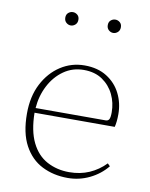

<svg xmlns="http://www.w3.org/2000/svg" viewBox="-82 -763 654 837"><g transform="rotate(10 245.5 -345.0)"><path d="M264 -463Q214 -463 175 -435.5Q136 -408 112.5 -362.5Q89 -317 85 -263H395Q406 -263 410.5 -271.5Q415 -280 415 -302Q415 -344 397.5 -380.5Q380 -417 346.5 -440Q313 -463 264 -463ZM275 13Q212 13 161.5 -12.5Q111 -38 81.5 -92.5Q52 -147 52 -233Q52 -309 81 -365Q110 -421 158 -452Q206 -483 264 -483Q322 -483 362.5 -457.5Q403 -432 424 -390Q445 -348 445 -299Q445 -265 439 -242H84Q85 -162 110 -111Q135 -60 179 -36.5Q223 -13 277 -13Q326 -13 366 -30.5Q406 -48 437 -80L448 -69Q417 -31 371.5 -9Q326 13 275 13ZM173 -644Q162 -644 153 -652Q144 -660 144 -674Q144 -688 153 -695.5Q162 -703 173 -703Q184 -703 193 -695.5Q202 -688 202 -674Q202 -660 193 -652Q184 -644 173 -644ZM361 -644Q350 -644 341 -652Q332 -660 332 -674Q332 -688 341 -695.5Q350 -703 361 -703Q372 -703 381 -695.5Q390 -688 390 -674Q390 -660 381 -652Q372 -644 361 -644Z"/></g></svg>

Font: Source Serif 4 ExtraLight
Style: Regular
Weight: 200
Designer: Frank Grießhammer
Foundry: Adobe
Version: Version 4.005;hotconv 1.1.0;makeotfexe 2.6.0